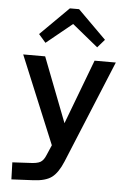

<svg xmlns="http://www.w3.org/2000/svg" viewBox="-64 -799 741 1080"><g transform="rotate(5 307.0 -258.5)"><path d="M570 -471 331 109Q304 174 269 200Q234 226 164 229L42 235L39 139L132 134Q177 133 196 122.5Q215 112 227 82L252 24L47 -471H171L312 -106L450 -471ZM166 -547 126 -593 286 -752H338L498 -593L458 -547L312 -666Z"/></g></svg>

Font: Intel One Mono Medium
Style: Regular
Weight: 500
Monospace: yes
Designer: Fred Shallcrass
Foundry: Frere-Jones Type LLC
Version: Version 1.400;hotconv 1.1.0;makeotfexe 2.6.0;FJTRelease1.4